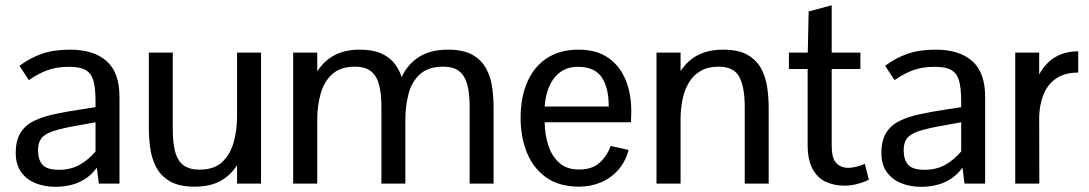

<svg xmlns="http://www.w3.org/2000/svg" viewBox="-20 -700 4153 732"><path d="M191.4 12.2Q148.9 12.2 114.5 -2Q80.1 -16.1 60.1 -44.7Q40 -73.2 40 -116.7Q40 -163.6 57.6 -192.6Q75.2 -221.7 108.2 -238.3Q141.1 -254.9 186.8 -264.6Q232.4 -274.4 287.6 -282.7L344.2 -291.5V-314.5Q344.2 -362.8 336.4 -391.4Q328.6 -419.9 307.1 -432.6Q285.6 -445.3 243.7 -445.3Q195.3 -445.3 159.7 -431.9Q124 -418.5 90.3 -394.5Q90.3 -394.5 84.7 -402.8Q79.1 -411.1 72 -421.9Q64.9 -432.6 59.6 -440.9Q54.2 -449.2 54.2 -449.2Q95.2 -479.5 140.1 -495.1Q185.1 -510.7 247.6 -510.7Q336.9 -510.7 386.2 -467.3Q435.5 -423.8 435.5 -331.1V0H356.9L349.1 -61Q323.7 -24.9 283.4 -6.3Q243.2 12.2 191.4 12.2ZM204.6 -52.7Q249 -52.7 282.7 -71.3Q316.4 -89.8 344.2 -122.6V-233.9L280.3 -222.2Q216.8 -211.4 183.1 -200.2Q149.4 -189 137 -171.6Q124.5 -154.3 125 -125.5Q125.5 -89.8 142.6 -71.3Q159.7 -52.7 204.6 -52.7Z M722.7 11.7Q662.6 11.7 627.4 -9Q592.3 -29.8 575 -63.5Q557.6 -97.2 552.5 -137Q547.4 -176.8 547.4 -214.8V-499.5H638.7V-206.5Q638.7 -156.2 647.7 -121.8Q656.7 -87.4 679.2 -70.3Q701.7 -53.2 740.7 -53.2Q795.9 -53.2 826.9 -82Q857.9 -110.8 870.8 -157.5Q883.8 -204.1 883.8 -257.3V-499.5H975.1V0H883.8V-70.3Q858.9 -30.8 819.3 -9.5Q779.8 11.7 722.7 11.7Z M1097.7 0V-499.5H1189.5V-427.7Q1214.8 -467.8 1254.9 -489.3Q1294.9 -510.7 1351.6 -510.7Q1400.4 -510.7 1432.1 -496.8Q1463.9 -482.9 1482.9 -459.2Q1502 -435.5 1511.2 -406.2Q1535.6 -457.5 1579.3 -484.1Q1623 -510.7 1688 -510.7Q1747.1 -510.7 1782 -490.5Q1816.9 -470.2 1834.2 -437.3Q1851.6 -404.3 1856.7 -365.2Q1861.8 -326.2 1861.8 -288.6V0H1770.5V-294.4Q1770.5 -343.8 1761.5 -377.4Q1752.4 -411.1 1730.7 -428.5Q1709 -445.8 1669.9 -445.8Q1612.8 -445.8 1581.3 -417.2Q1549.8 -388.7 1537.6 -342.3Q1525.4 -295.9 1525.4 -242.2V0H1434.1V-294.4Q1434.1 -343.8 1425 -377.4Q1416 -411.1 1394 -428.5Q1372.1 -445.8 1333.5 -445.8Q1278.3 -445.8 1247.1 -417.7Q1215.8 -389.6 1202.9 -344.2Q1189.9 -298.8 1189.5 -247.1V0Z M2189 11.7Q2110.8 11.7 2061.3 -24.2Q2011.7 -60.1 1988.3 -119.6Q1964.8 -179.2 1964.8 -250Q1964.8 -329.1 1990.5 -387.7Q2016.1 -446.3 2065.4 -478.5Q2114.7 -510.7 2184.6 -510.7Q2254.4 -510.7 2298.8 -479.7Q2343.3 -448.7 2365 -396Q2386.7 -343.3 2386.7 -276.4Q2386.7 -274.4 2386.5 -265.6Q2386.2 -256.8 2386 -247.6Q2385.7 -238.3 2385.3 -233.9H2056.6Q2057.1 -188 2070.1 -147Q2083 -106 2111.6 -79.8Q2140.1 -53.7 2187.5 -53.7Q2238.3 -53.7 2266.8 -80.3Q2295.4 -106.9 2308.1 -143.6L2376.5 -128.4Q2365.2 -85 2338.1 -53.5Q2311 -22 2272.5 -5.4Q2233.9 11.2 2189 11.7ZM2056.6 -293.9H2300.8Q2300.8 -366.7 2273.7 -406Q2246.6 -445.3 2182.6 -445.3Q2149.4 -445.3 2126 -431.6Q2102.5 -418 2087.6 -395.5Q2072.8 -373 2065.4 -346.4Q2058.1 -319.8 2056.6 -293.9Z M2482.9 0V-499.5H2574.7V-428.7Q2600.1 -468.8 2640.4 -489.7Q2680.7 -510.7 2736.8 -510.7Q2795.9 -510.7 2830.6 -490.5Q2865.2 -470.2 2882.6 -437.3Q2899.9 -404.3 2905.3 -365.2Q2910.6 -326.2 2910.6 -288.6V0H2819.3V-293Q2819.3 -367.7 2798.6 -406.7Q2777.8 -445.8 2720.2 -445.8Q2679.2 -445.8 2651.4 -429.7Q2623.5 -413.6 2606.9 -386Q2590.3 -358.4 2582.8 -324Q2575.2 -289.6 2574.7 -252.4V0Z M3199.7 7.8Q3159.2 7.8 3127.4 -7.3Q3095.7 -22.5 3077.4 -56.9Q3059.1 -91.3 3059.1 -149.9V-437H2987.8V-499.5H3059.6L3063 -656.2L3150.9 -679.7V-499.5H3260.3V-437H3150.9V-144.5Q3150.9 -97.2 3167.7 -78.9Q3184.6 -60.5 3213.4 -60.1Q3227.5 -60.1 3244.1 -64.2Q3260.7 -68.4 3277.3 -75.2L3292.5 -15.1Q3272.5 -4.9 3248 1.5Q3223.6 7.8 3199.7 7.8Z M3491.7 12.2Q3449.2 12.2 3414.8 -2Q3380.4 -16.1 3360.4 -44.7Q3340.3 -73.2 3340.3 -116.7Q3340.3 -163.6 3357.9 -192.6Q3375.5 -221.7 3408.4 -238.3Q3441.4 -254.9 3487.1 -264.6Q3532.7 -274.4 3587.9 -282.7L3644.5 -291.5V-314.5Q3644.5 -362.8 3636.7 -391.4Q3628.9 -419.9 3607.4 -432.6Q3585.9 -445.3 3543.9 -445.3Q3495.6 -445.3 3460 -431.9Q3424.3 -418.5 3390.6 -394.5Q3390.6 -394.5 3385 -402.8Q3379.4 -411.1 3372.3 -421.9Q3365.2 -432.6 3359.9 -440.9Q3354.5 -449.2 3354.5 -449.2Q3395.5 -479.5 3440.4 -495.1Q3485.4 -510.7 3547.9 -510.7Q3637.2 -510.7 3686.5 -467.3Q3735.8 -423.8 3735.8 -331.1V0H3657.2L3649.4 -61Q3624 -24.9 3583.7 -6.3Q3543.5 12.2 3491.7 12.2ZM3504.9 -52.7Q3549.3 -52.7 3583 -71.3Q3616.7 -89.8 3644.5 -122.6V-233.9L3580.6 -222.2Q3517.1 -211.4 3483.4 -200.2Q3449.7 -189 3437.3 -171.6Q3424.8 -154.3 3425.3 -125.5Q3425.8 -89.8 3442.9 -71.3Q3460 -52.7 3504.9 -52.7Z M3850.6 0V-499.5H3941.9V-416.5Q3967.8 -462.4 4005.1 -483.4Q4042.5 -504.4 4090.8 -504.4V-423.3Q4037.6 -423.3 4004.9 -399.7Q3972.2 -376 3957.5 -337.4Q3942.9 -298.8 3941.9 -254.4L3942.4 0Z"/></svg>

Font: Pontano Sans Medium
Style: Regular
Weight: 500
Designer: Vernon Adams
Foundry: Vernon Adams
Version: Version 2.001